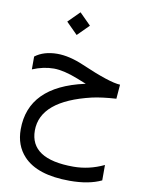

<svg xmlns="http://www.w3.org/2000/svg" viewBox="-104 -743 846 1128"><g transform="rotate(10 319.0 -179.0)"><path d="M215.7 -604.6 283.1 -672 351 -604.1 283.6 -536.7ZM386.2 -263.7Q358.4 -274.9 331.1 -285.6Q246.6 -318.8 187.5 -319.3Q124.5 -319.3 59.6 -292V-368.7Q110.8 -407.7 191.4 -408.2Q263.7 -408.2 349.6 -371.1Q522.9 -295.9 585.4 -293.5L578.6 -208.5Q492.7 -203.1 436 -190.4Q139.2 -120.6 139.2 58.1Q139.2 228.5 398.4 228.5Q492.2 228.5 580.1 186.5V278.3Q505.9 314 391.6 314Q197.8 314 114.3 224.1Q56.2 161.6 56.2 65.9Q56.2 -190.4 381.3 -262.7Z"/></g></svg>

Font: Dirooz
Style: Regular
Weight: 400
Foundry: DejaVu fonts team - Redesigned by Saber Rastikerdar
Version: Version 0.2.1